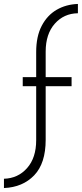

<svg xmlns="http://www.w3.org/2000/svg" viewBox="-87 -780 414 971"><path d="M96 -517Q96 -596 124 -649.5Q152 -703 199.5 -730.5Q247 -758 307 -760V-713Q236 -712 190 -660Q144 -608 144 -519V-390H275V-344H144V-73Q144 46 86 106.5Q28 167 -67 171V124Q4 122 50 70Q96 18 96 -71V-344H28V-390H96Z"/></svg>

Font: Synthetic Light
Style: Regular
Weight: 300
Designer: Santiago Orozco
Foundry: Typemade
Version: Version 2.000; ttfautohint (v1.8.4.7-5d5b)